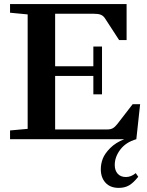

<svg xmlns="http://www.w3.org/2000/svg" viewBox="-20 -683 722 942"><path d="M29.3 0V-43L115.7 -50.8V-612.3L29.3 -620.6V-663.1H601.1V-486.3H564.5L494.6 -593.8Q486.8 -605.5 474.6 -610.6Q462.4 -615.7 437 -615.7H250.5V-357.9H438V-454.6H480.5V-220.2H438V-310.5H250.5V-47.9H506.8Q522.5 -47.9 533.2 -53.7Q543.9 -59.6 556.2 -75.2L630.9 -171.9H667.5L648.9 0Q597.7 14.6 570.3 50.8Q543 86.9 543 126Q543 153.3 557.4 169.4Q571.8 185.5 598.1 185.5Q623 185.5 646 166.5L658.2 184.1Q634.8 213.9 613.5 226.3Q592.3 238.8 562.5 238.8Q521 238.8 497.8 213.6Q474.6 188.5 474.6 147Q474.6 121.1 484.1 95.9Q493.7 70.8 520.5 43.7Q547.4 16.6 589.4 0Z"/></svg>

Font: Elstob 6pt SemiBold
Style: Regular
Weight: 600
Designer: Peter S. Baker
Version: Version 1.015